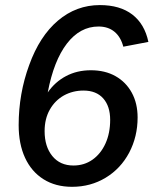

<svg xmlns="http://www.w3.org/2000/svg" viewBox="-20 -718 598 748"><path d="M260.7 9.8Q196.3 9.8 149.4 -19.8Q102.5 -49.3 77.6 -103.3Q52.7 -157.2 52.7 -230.5Q52.7 -353 93.8 -464.8Q134.3 -577.1 205.8 -637.7Q277.3 -698.2 369.1 -698.2Q447.3 -698.2 495.4 -661.4Q543.5 -624.5 558.1 -554.7L460.4 -536.1Q450.2 -574.7 425.5 -594.7Q400.9 -614.7 363.8 -614.7Q292 -614.7 240.7 -548.3Q189.5 -481.9 166 -357.9Q194.3 -398.9 237.3 -421.6Q280.3 -444.3 334 -444.3Q389.2 -444.3 429.9 -421.4Q470.7 -398.4 493.4 -356.9Q516.1 -315.4 516.1 -260.3Q516.1 -186 483.4 -123.5Q450.2 -61 391.6 -25.6Q333 9.8 260.7 9.8ZM153.8 -207Q153.8 -147 183.8 -110.1Q213.9 -73.2 266.1 -73.2Q308.1 -73.2 340.3 -95.9Q372.6 -118.7 390.9 -158.9Q409.2 -199.2 409.2 -251Q409.2 -304.2 382.1 -334.7Q355 -365.2 305.2 -365.2Q263.7 -365.2 229 -346.2Q194.3 -326.7 174.1 -291Q153.8 -255.4 153.8 -207Z"/></svg>

Font: Arimo Medium
Style: Italic
Weight: 500
Italic angle: -12°
Designer: Steve Matteson
Foundry: Monotype Imaging Inc.
Version: Version 1.33